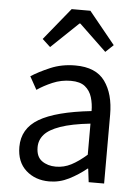

<svg xmlns="http://www.w3.org/2000/svg" viewBox="-57 -872 677 929"><g transform="rotate(5 281.5 -407.0)"><path d="M217 13Q149 13 104 -27.5Q59 -68 59 -141Q59 -230 139 -277.5Q219 -325 392 -344Q392 -379 382.5 -410.5Q373 -442 349 -461.5Q325 -481 280 -481Q233 -481 191 -463Q149 -445 117 -423L82 -486Q119 -510 174 -533.5Q229 -557 295 -557Q395 -557 439 -496Q483 -435 483 -334V0H408L400 -65H397Q358 -33 312.5 -10Q267 13 217 13ZM243 -61Q282 -61 317 -79Q352 -97 392 -132V-283Q301 -273 247 -254Q193 -235 170 -208.5Q147 -182 147 -147Q147 -101 175 -81Q203 -61 243 -61ZM165 -635 126 -671 253 -827H344L471 -671L433 -635L301 -761H297Z"/></g></svg>

Font: Chocolate Classical Sans
Style: Regular
Weight: 400
Designer: 田海東、宇文滿月
Foundry: Moonlit Owen
Version: Version 1.001